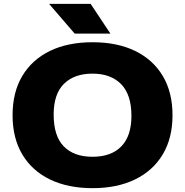

<svg xmlns="http://www.w3.org/2000/svg" viewBox="-20 -970 964 1000"><path d="M462 10Q334 10 240.5 -35.2Q147 -80.5 96.2 -165.5Q45.5 -250.5 45.5 -370Q45.5 -489.5 96.2 -574.5Q147 -659.5 240.2 -704.8Q333.5 -750 462 -750Q591 -750 684.2 -704.5Q777.5 -659 828 -574Q878.5 -489 878.5 -370Q878.5 -251 827.8 -166Q777 -81 683.5 -35.5Q590 10 462 10ZM462 -153.5Q559 -153.5 611.8 -207.5Q664.5 -261.5 664.5 -366.5Q664.5 -477 610.8 -531.8Q557 -586.5 462 -586.5Q367 -586.5 313.2 -533.5Q259.5 -480.5 259.5 -373.5Q259.5 -261.5 312.2 -207.5Q365 -153.5 462 -153.5ZM369 -795 235.5 -950H452L555 -795Z"/></svg>

Font: Encode Sans Exp XBd
Style: Regular
Weight: 800
Width: 7
Designer: Multiple Designers
Foundry: Impallari Type
Version: Version 3.002; ttfautohint (v1.8.3) -l 8 -r 50 -G 200 -x 14 